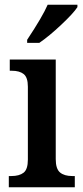

<svg xmlns="http://www.w3.org/2000/svg" viewBox="-20 -786 348 806"><path d="M17 -47H28Q61 -47 79 -61Q97 -75 97 -116V-422Q97 -461 79.5 -475Q62 -489 30 -489H21V-536H214V-118Q214 -77 232 -62Q250 -47 283 -47H294V0H17ZM94 -619Q159 -717 180 -766H305V-756Q288 -730 237 -682Q186 -634 145 -606H94Z"/></svg>

Font: Noto Serif NarrowSemiBold
Style: Regular
Weight: 600
Width: 4
Designer: Monotype Design Team
Foundry: Monotype Imaging Inc.
Version: Version 1.001